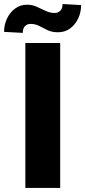

<svg xmlns="http://www.w3.org/2000/svg" viewBox="-59 -922 418 942"><path d="M236.3 -710.9V0H65.4V-710.9ZM248 -902.3 338.9 -897Q338.9 -861.3 324.5 -831.1Q310.1 -800.8 284.7 -782.2Q259.3 -763.7 226.1 -763.7Q195.8 -763.7 174.6 -773.9Q153.3 -784.2 134 -794.4Q114.7 -804.7 89.8 -804.7Q74.7 -804.7 63.7 -793.9Q52.7 -783.2 52.7 -760.7L-39.1 -765.6Q-39.1 -800.3 -24.7 -830.8Q-10.3 -861.3 15.1 -880.1Q40.5 -898.9 73.7 -898.9Q99.1 -898.9 121.1 -888.9Q143.1 -878.9 164.6 -868.7Q186 -858.4 209.5 -858.4Q225.1 -858.4 236.6 -869.1Q248 -879.9 248 -902.3Z"/></svg>

Font: Vazirmatn UI Black
Style: Regular
Weight: 900
Designer: Saber Rastikerdar
Foundry: Saber Rastikerdar
Version: Version 33.003